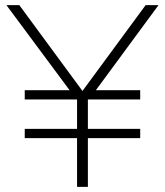

<svg xmlns="http://www.w3.org/2000/svg" viewBox="-20 -725 640 745"><path d="M279 0V-189H76V-225H279V-339H76V-375H250L5 -705H55L300 -372L545 -705H595L352 -375H524V-339H321V-225H524V-189H321V0Z"/></svg>

Font: Nunito Sans ExtraLight
Style: Regular
Weight: 200
Designer: Vernon Adams
Foundry: Vernon Adams
Version: Version 3.006; ttfautohint (v1.8.3)